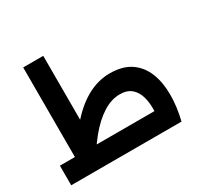

<svg xmlns="http://www.w3.org/2000/svg" viewBox="-155 -933 1172 1127"><g transform="rotate(-30 431.5 -370.0)"><path d="M23.3 0V-132.7H664Q666.3 -187.7 654.3 -229.5Q642.3 -271.3 613.8 -295.7Q585.3 -320 536 -320Q479 -320 421 -283.3Q363 -246.7 306.8 -177.8Q250.7 -109 198.3 -11.3L136.3 -128Q197.7 -237.3 264 -310.2Q330.3 -383 401.2 -419.5Q472 -456 546 -456Q632.7 -456 687 -419.2Q741.3 -382.3 767 -318.3Q792.7 -254.3 792.8 -172.5Q793 -90.7 771 0ZM125 0V-740H261V0Z"/></g></svg>

Font: Lexend Medium
Style: Regular
Weight: 500
Designer: Bonnie Shaver-Troup, Thomas Jockin
Foundry: Lexend
Version: Version 1.005